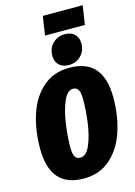

<svg xmlns="http://www.w3.org/2000/svg" viewBox="-159 -1175 899 1275"><g transform="rotate(-15 290.5 -537.0)"><path d="M581 -451Q581 -321 545 -214.5Q509 -108 435.5 -44Q362 20 254 20Q23 20 23 -246Q23 -376 58.5 -482.5Q94 -589 167.5 -652.5Q241 -716 349 -716Q581 -716 581 -451ZM219 -202Q219 -158 230.5 -139Q242 -120 266 -120Q307 -120 333.5 -180Q360 -240 372 -325.5Q384 -411 384 -489Q384 -535 372.5 -555Q361 -575 337 -575Q297 -575 270.5 -513Q244 -451 231.5 -364Q219 -277 219 -202ZM261 -822Q261 -873 294.5 -906Q328 -939 377 -939Q421 -939 445 -915Q469 -891 469 -851Q469 -800 435.5 -767Q402 -734 353 -734Q309 -734 285 -758Q261 -782 261 -822ZM523 -964H249L269 -1094H543Z"/></g></svg>

Font: Fira Sans Extra Condensed Black
Style: Italic
Weight: 900
Width: 3
Italic angle: -8°
Designer: Carrois Corporate & Edenspiekermann AG
Foundry: Carrois Corporate GbR & Edenspiekermann AG
Version: Version 4.203